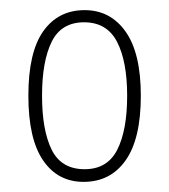

<svg xmlns="http://www.w3.org/2000/svg" viewBox="-20 -739 333 379"><path d="M145 -380Q94 -380 65 -422.5Q36 -465 36 -550Q36 -636 65.5 -677.5Q95 -719 147 -719Q198 -719 228 -676.5Q258 -634 258 -550Q258 -465 228 -422.5Q198 -380 145 -380ZM147 -405Q192 -405 211.5 -443.5Q231 -482 231 -550Q231 -618 211 -656.5Q191 -695 146 -695Q101 -695 82 -656.5Q63 -618 63 -550Q63 -482 82 -443.5Q101 -405 147 -405Z"/></svg>

Font: Noto Serif Condensed Thin
Style: Regular
Weight: 100
Width: 3
Designer: Monotype Design Team
Foundry: Monotype Imaging Inc.
Version: Version 2.013; ttfautohint (v1.8.4.7-5d5b)